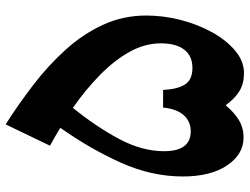

<svg xmlns="http://www.w3.org/2000/svg" viewBox="-120 -734 864 664"><g transform="rotate(-90 312.0 -402.0)"><path d="M213.9 -814.5Q283.7 -770 350.8 -718.5Q418 -667 472.2 -606.9Q526.4 -546.9 558.3 -477.5Q590.3 -408.2 590.3 -328.1Q590.3 -269 575 -209.2Q559.6 -149.4 532 -99.9Q504.4 -50.3 468.3 -20.3Q432.1 9.8 391.1 9.8Q355.5 9.8 329.6 -5.6Q303.7 -21 279.8 -53.7Q256.8 -25.4 229.7 -8.5Q202.6 8.3 168 8.3Q110.4 8.3 72 -48.6Q33.7 -105.5 33.7 -201.7Q33.7 -309.6 81.3 -415.8Q128.9 -522 202.1 -625.5Q168.9 -645.5 140.1 -661.1ZM271 -582Q204.6 -499.5 162.8 -420.9Q121.1 -342.3 121.1 -266.6Q121.1 -174.3 189.9 -174.3Q223.1 -174.3 245.1 -198Q267.1 -221.7 272 -270H333Q335.4 -220.2 351.8 -194.3Q368.2 -168.5 409.2 -168.5Q450.2 -168.5 472.2 -196.8Q494.1 -225.1 494.1 -277.8Q494.1 -333 464.8 -385.7Q435.5 -438.5 385 -488Q334.5 -537.6 271 -582Z"/></g></svg>

Font: Pinar DS2-Bold
Style: Regular
Weight: 700
Designer: Amin Abedi
Version: Version 2.000